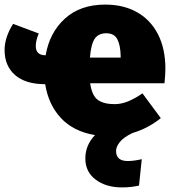

<svg xmlns="http://www.w3.org/2000/svg" viewBox="-30 -574 756 837"><path d="M687 -211H363Q371 -157 396.5 -138.5Q422 -120 470 -120Q498 -120 527 -131.5Q556 -143 591 -167L671 -59Q615 -14 547 6Q508 25 492 45.5Q476 66 476 84Q476 128 527 128Q553 128 588 120L576 235Q541 243 502 243Q432 243 387 209Q342 175 342 117Q342 59 384 15Q290 -1 235.5 -59.5Q181 -118 167 -207Q81 -207 35.5 -247Q-10 -287 -10 -356Q-10 -411 27 -470L139 -428Q126 -398 126 -373Q126 -333 169 -333Q186 -432 253 -493Q320 -554 429 -554Q508 -554 567 -521Q626 -488 658.5 -425Q691 -362 691 -274Q691 -249 687 -211ZM496 -330Q495 -377 481.5 -403Q468 -429 433 -429Q400 -429 383.5 -406Q367 -383 362 -323H496Z"/></svg>

Font: FiraGO Heavy
Style: Regular
Weight: 900
Designer: bBox Type
Foundry: bBox Type GmbH
Version: Version 1.001